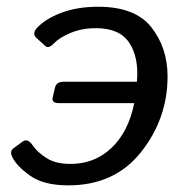

<svg xmlns="http://www.w3.org/2000/svg" viewBox="-20 -541 541 569"><path d="M16.6 -75.2Q7.8 -92.8 20 -101.6L47.4 -121.6Q62 -132.3 77.1 -109.9Q89.8 -90.8 117.2 -73Q144.5 -55.2 189 -55.2Q260.3 -55.2 310.3 -102.5Q360.4 -149.9 377.9 -235.4H154.3Q132.3 -235.4 136.2 -252.4L143.1 -281.7Q147 -298.8 168.9 -298.8H385.7Q392.1 -369.6 363.5 -413.6Q335 -457.5 264.6 -457.5Q222.7 -457.5 189.5 -443.6Q156.2 -429.7 140.6 -413.1Q124 -395.5 114.3 -404.8L88.9 -427.7Q73.2 -441.4 90.8 -459.5Q115.2 -485.4 162.1 -503.2Q209 -521 271 -521Q380.9 -521 428.7 -460Q476.6 -398.9 476.6 -314.9Q476.6 -189.9 398.4 -90.8Q320.3 8.3 182.6 8.3Q109.4 8.3 69.3 -20.3Q29.3 -48.8 16.6 -75.2Z"/></svg>

Font: Istok Web
Style: Italic
Weight: 400
Italic angle: -13°
Designer: Andrey V. Panov
Foundry: Andrey V. Panov
Version: Version 1.0.2g